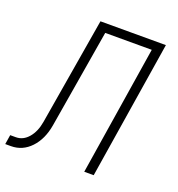

<svg xmlns="http://www.w3.org/2000/svg" viewBox="-153 -839 885 954"><g transform="rotate(20 290.0 -362.5)"><path d="M-20 5 -12 -45H18Q56 -45 84 -77.5Q112 -110 121 -164L216 -730H562L446 0H396L504 -684H258L171 -164Q158 -87 114.5 -41Q71 5 10 5Z"/></g></svg>

Font: NKDuy Mono Thin
Style: Italic
Weight: 100
Italic angle: -9°
Monospace: yes
Designer: NKDuy
Foundry: NKDuy
Version: Version 2.251; ttfautohint (v1.8.4.7-5d5b)